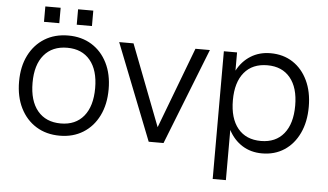

<svg xmlns="http://www.w3.org/2000/svg" viewBox="-54 -739 1696 993"><g transform="rotate(5 794.0 -243.0)"><path d="M312.5 -650.5H391.5V-570.5H312.5ZM142.5 -650.5H222V-570.5H142.5ZM41 -252Q41 -330 70.2 -388.2Q99.5 -446.5 152 -478.8Q204.5 -511 274.5 -511Q343.5 -511 395.8 -478.8Q448 -446.5 477 -388.2Q506 -330 506 -252Q506 -173.5 477 -114.8Q448 -56 395.8 -23.5Q343.5 9 274.5 9Q204.5 9 152 -23.5Q99.5 -56 70.2 -114.8Q41 -173.5 41 -252ZM436 -252Q436 -345 393.5 -396.2Q351 -447.5 274.5 -447.5Q197 -447.5 154 -396.2Q111 -345 111 -252Q111 -158 154 -106.2Q197 -54.5 274.5 -54.5Q351 -54.5 393.5 -106.2Q436 -158 436 -252Z M539 -500H613.5L775.5 -79L935 -500H1010L813 0H736Z M1082.5 -500H1151V-405.5Q1177.5 -455.5 1222 -483.2Q1266.5 -511 1324.5 -511Q1390.5 -511 1440 -478.8Q1489.5 -446.5 1517.2 -388.2Q1545 -330 1545 -252Q1545 -173.5 1517.2 -114.8Q1489.5 -56 1440 -23.5Q1390.5 9 1324.5 9Q1266.5 9 1222 -19Q1177.5 -47 1151 -97.5V163H1082.5ZM1474.5 -252Q1474.5 -345 1432.2 -396.2Q1390 -447.5 1313.5 -447.5Q1236 -447.5 1193.5 -396.2Q1151 -345 1151 -252Q1151 -158 1193.5 -106.2Q1236 -54.5 1313.5 -54.5Q1390 -54.5 1432.2 -106.2Q1474.5 -158 1474.5 -252Z"/></g></svg>

Font: Overused Grotesk Book
Style: Regular
Weight: 375
Version: Version 0.004